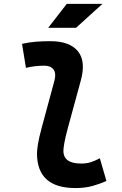

<svg xmlns="http://www.w3.org/2000/svg" viewBox="-20 -953 626 983"><path d="M366.2 9.8Q169.4 9.8 169.4 -167.5Q169.4 -183.1 174.1 -213.9Q178.7 -244.6 193.8 -300.3L258.8 -540.5Q268.6 -577.6 253.9 -597.2Q239.3 -616.7 207 -616.7Q183.6 -616.7 159.9 -614Q136.2 -611.3 112.8 -605.5L92.8 -728.5Q128.9 -736.8 165 -739.5Q201.2 -742.2 237.3 -742.2Q336.4 -742.2 378.7 -690.9Q420.9 -639.6 393.6 -540.5L328.1 -300.3Q314 -248 309.3 -220.7Q304.7 -193.4 304.7 -182.1Q303.7 -115.7 395 -115.7Q421.9 -115.7 442.4 -121.8Q462.9 -127.9 491.2 -142.6L524.9 -26.4Q490.7 -11.2 452.9 -0.7Q415 9.8 366.2 9.8ZM226.6 -810.5 321.8 -933.1H504.4L369.1 -810.5Z"/></svg>

Font: Cascadia Code PL
Style: Bold Italic
Weight: 700
Italic angle: -10°
Monospace: yes
Designer: Aaron Bell
Foundry: Saja Typeworks
Version: Version 2404.023; ttfautohint (v1.8.4)